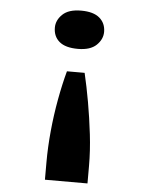

<svg xmlns="http://www.w3.org/2000/svg" viewBox="-52 -584 616 800"><g transform="rotate(5 256.0 -183.5)"><path d="M292 -284Q305 -229 316.5 -164Q328 -99 336 -31Q344 37 344 101V174H166V101Q166 38 172.5 -30Q179 -98 191 -163.5Q203 -229 218 -284ZM255 -541Q307 -541 332.5 -519Q358 -497 358 -461Q358 -430 332.5 -405.5Q307 -381 255 -381Q203 -381 177.5 -402.5Q152 -424 152 -461Q152 -492 177.5 -516.5Q203 -541 255 -541Z"/></g></svg>

Font: Lexend Tera Medium
Style: Regular
Weight: 500
Designer: Bonnie Shaver-Troup, Thomas Jockin
Foundry: Lexend
Version: Version 1.007